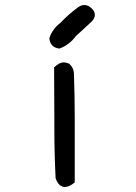

<svg xmlns="http://www.w3.org/2000/svg" viewBox="-20 -729 540 763"><path d="M216 -536Q180 -540 176 -577Q188 -614 221 -639Q251 -671 285 -696Q300 -709 315 -709Q330 -709 343.5 -696.5Q357 -684 357 -670Q357 -657 345 -644L281 -585Q255 -550 216 -536ZM238 14Q213 14 201 -21Q196 -120 196 -217V-249L195 -461Q215 -481 233 -481Q244 -481 256 -475Q274 -458 274 -433V-430Q277 -347 277 -264V-4Q255 14 238 14Z"/></svg>

Font: Xiaolai Mono SC
Style: Regular
Weight: 400
Monospace: yes
Designer: LXGW / Nozomi Seto
Version: Version 3.113;September 30, 2024